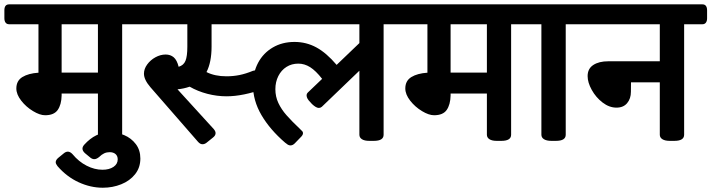

<svg xmlns="http://www.w3.org/2000/svg" viewBox="-51 -650 3283 886"><path d="M619.1 -602.5V-565.9Q619.1 -552.7 613.5 -545.4Q607.9 -538.1 597.2 -538.1H512.7V-28.3Q512.7 0 467.8 0H446.3Q424.3 0 412.6 -7.6Q400.9 -15.1 400.9 -28.3V-218.3H233.4V-209Q232.4 -167 215.3 -142.6Q198.2 -118.2 157.2 -118.2Q132.8 -118.2 101.1 -137.5Q69.3 -156.7 46.9 -185.5Q24.4 -214.4 24.4 -241.7Q24.4 -277.3 52.2 -294.4Q80.1 -311.5 126.5 -314.5V-538.1H-8.8Q-19.5 -538.1 -25.1 -545.4Q-30.8 -552.7 -30.8 -565.9V-602.5Q-30.8 -629.9 -8.8 -629.9H597.2Q607.9 -629.9 613.5 -622.8Q619.1 -615.7 619.1 -602.5ZM400.9 -538.1H233.4V-314.9H400.9Z M214.4 116.7Q206.1 106 206.1 98.6Q206.1 87.9 218.8 77.6L244.6 56.6Q253.4 49.8 262.2 49.8Q272.9 49.8 283.7 61.5Q312.5 96.2 348.9 114.7Q385.3 133.3 421.9 133.3Q453.1 133.3 472.7 120.1Q492.2 106.9 492.2 85.4Q492.2 69.8 482.2 61Q472.2 52.2 454.6 52.2Q441.4 52.2 429.7 57.6Q418 63 406.2 74.7Q394 84.5 384.3 84.5Q375 84.5 366.2 77.6L340.8 56.6Q329.6 46.4 329.6 35.6Q329.6 26.9 337.9 17.6Q390.1 -40 455.6 -40Q489.7 -40 522.2 -26.4Q554.7 -12.7 575.7 14.9Q596.7 42.5 596.7 81.5Q596.7 123.5 572.3 154.1Q547.9 184.6 508.3 200.4Q468.8 216.3 423.3 216.3Q367.2 216.3 312.3 191.2Q257.3 166 214.4 116.7Z M1177.7 -260.3Q1177.7 -246.1 1159.7 -238.8Q1118.7 -223.1 1075.7 -214.4Q1032.7 -205.6 994.1 -205.6Q950.2 -205.6 906 -217Q861.8 -228.5 824.2 -250Q797.4 -240.7 768.1 -237.8L935.5 -54.2Q943.8 -44.4 943.8 -35.6Q943.8 -24.4 931.6 -15.1L901.9 8.8Q893.1 15.6 883.3 15.6Q872.6 15.6 862.8 4.4L643.1 -247.6Q613.3 -282.2 613.3 -310.1Q613.3 -332 628.2 -352.5Q643.1 -373 666.3 -385.7Q689.5 -398.4 713.4 -398.4Q735.4 -398.4 750.5 -385.7Q765.6 -373 773.4 -341.8Q796.4 -348.6 804.9 -369.4Q813.5 -390.1 813.5 -435.1V-538.1H579.6Q568.8 -538.1 563.2 -545.4Q557.6 -552.7 557.6 -565.9V-602.5Q557.6 -629.9 579.6 -629.9H1139.6Q1149.9 -629.9 1155.8 -622.8Q1161.6 -615.7 1161.6 -602.5V-565.9Q1161.6 -553.2 1155.8 -545.7Q1149.9 -538.1 1139.6 -538.1H925.3V-435.1Q925.3 -362.8 901.9 -317.4Q940.4 -297.9 994.1 -297.9Q1024.9 -297.9 1054 -303.7Q1083 -309.6 1116.2 -323.2Q1127 -326.2 1129.9 -326.2Q1144.5 -326.2 1153.3 -310.1L1172.4 -275.9Q1177.7 -267.6 1177.7 -260.3Z M1825.7 -602.5V-565.9Q1825.7 -552.7 1820.1 -545.4Q1814.5 -538.1 1803.7 -538.1H1719.2V-28.3Q1719.2 0 1674.3 0H1652.8Q1630.9 0 1619.1 -7.6Q1607.4 -15.1 1607.4 -28.3V-323.7L1434.1 -157.2Q1427.7 -151.9 1420.4 -151.9Q1407.7 -151.9 1388.7 -169.9L1381.3 -178.2Q1363.8 -195.3 1363.8 -209.5Q1363.8 -217.3 1369.6 -223.1L1435.5 -286.1Q1406.2 -323.7 1380.1 -340.1Q1354 -356.4 1325.7 -356.4Q1294.9 -356.4 1271 -341.3Q1247.1 -326.2 1233.4 -299.1Q1219.7 -272 1219.7 -238.3Q1219.7 -204.1 1233.6 -174.6Q1247.6 -145 1270.8 -118.7Q1293.9 -92.3 1334 -54.2L1340.3 -47.9Q1347.2 -42.5 1347.2 -35.2Q1347.2 -26.4 1335 -15.1L1309.1 11.7Q1299.8 21 1289.1 21Q1279.8 21 1270 12.2L1264.6 8.3Q1194.8 -51.8 1155.5 -118.9Q1116.2 -186 1116.2 -258.8Q1116.2 -315.4 1140.1 -360.4Q1164.1 -405.3 1207.8 -430.9Q1251.5 -456.5 1308.1 -456.5Q1362.3 -456.5 1408.9 -431.2Q1455.6 -405.8 1502.4 -350.6L1607.4 -451.2V-538.1H1052.7Q1042 -538.1 1036.4 -545.4Q1030.8 -552.7 1030.8 -565.9V-602.5Q1030.8 -629.9 1052.7 -629.9H1803.7Q1814.5 -629.9 1820.1 -622.8Q1825.7 -615.7 1825.7 -602.5Z M2414.1 -602.5V-565.9Q2414.1 -552.7 2408.4 -545.4Q2402.8 -538.1 2392.1 -538.1H2307.6V-28.3Q2307.6 0 2262.7 0H2241.2Q2219.2 0 2207.5 -7.6Q2195.8 -15.1 2195.8 -28.3V-218.3H2028.3V-209Q2027.3 -167 2010.3 -142.6Q1993.2 -118.2 1952.1 -118.2Q1927.7 -118.2 1896 -137.5Q1864.3 -156.7 1841.8 -185.5Q1819.3 -214.4 1819.3 -241.7Q1819.3 -277.3 1847.2 -294.4Q1875 -311.5 1921.4 -314.5V-538.1H1786.1Q1775.4 -538.1 1769.8 -545.4Q1764.2 -552.7 1764.2 -565.9V-602.5Q1764.2 -629.9 1786.1 -629.9H2392.1Q2402.8 -629.9 2408.4 -622.8Q2414.1 -615.7 2414.1 -602.5ZM2195.8 -538.1H2028.3V-314.9H2195.8Z M2665.5 -602.5V-565.9Q2665.5 -553.2 2659.9 -545.7Q2654.3 -538.1 2644 -538.1H2559.6V-28.3Q2559.6 0 2514.6 0H2493.2Q2471.2 0 2459.2 -7.6Q2447.3 -15.1 2447.3 -28.3V-538.1H2374.5Q2363.8 -538.1 2358.2 -545.4Q2352.5 -552.7 2352.5 -565.9V-602.5Q2352.5 -629.9 2374.5 -629.9H2644Q2654.3 -629.9 2659.9 -622.8Q2665.5 -615.7 2665.5 -602.5Z M3211.9 -602.5V-565.9Q3211.9 -552.7 3206.3 -545.4Q3200.7 -538.1 3190.4 -538.1H3106V-28.3Q3106 0 3061 0H3039.6Q3017.6 0 3005.6 -7.6Q2993.7 -15.1 2993.7 -28.3V-270H2860.8L2860.4 -226.6Q2860.4 -194.8 2843 -174.1Q2825.7 -153.3 2793.9 -153.3Q2760.3 -153.3 2729.5 -177Q2698.7 -200.7 2679.7 -235.1Q2660.6 -269.5 2660.6 -298.8Q2660.6 -333 2686.8 -350.1Q2712.9 -367.2 2755.4 -367.2H2993.7V-538.1H2626Q2615.2 -538.1 2609.6 -545.4Q2604 -552.7 2604 -565.9V-602.5Q2604 -629.9 2626 -629.9H3190.4Q3201.2 -629.9 3206.5 -622.8Q3211.9 -615.7 3211.9 -602.5Z"/></svg>

Font: Jaldi
Style: Bold
Weight: 400
Designer: Pablo Cosgaya and Nicolas Silva
Foundry: Omnibus-Type
Version: Version 1.007